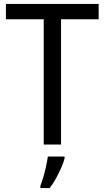

<svg xmlns="http://www.w3.org/2000/svg" viewBox="-20 -734 532 975"><path d="M290 0H202V-636H10V-714H481V-636H290ZM308 70Q303 91 291 118Q279 145 264 172.5Q249 200 232 221H185V209Q192 192 200 165Q208 138 214 110Q220 82 223 61H308Z"/></svg>

Font: Noto Sans Ethiopic SemCond
Style: Regular
Weight: 400
Width: 4
Designer: Monotype Design Team
Foundry: Monotype Imaging Inc.
Version: Version 2.102; ttfautohint (v1.8.4.7-5d5b)